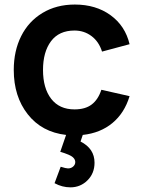

<svg xmlns="http://www.w3.org/2000/svg" viewBox="-20 -575 615 837"><path d="M287.1 241.7Q251 241.7 217.8 223.6L244.6 151.9Q267.6 159.2 276.4 159.2Q290 159.2 299.1 150.9Q308.1 142.6 308.1 131.8Q308.1 111.8 279.3 99.6Q260.3 91.8 246.6 87.9Q245.6 87.9 244.4 87.4Q243.2 86.9 242.7 86.9L268.1 13.2Q162.1 1 101.1 -76.7Q40 -154.3 40 -270Q40 -353 72.3 -417.5Q104.5 -481.9 165.3 -518.6Q226.1 -555.2 306.2 -555.2Q397.9 -555.2 461.9 -508.8Q525.9 -462.4 544.9 -382.3L424.8 -350.1Q411.1 -393.6 378.9 -417.7Q346.7 -441.9 304.7 -441.9Q237.3 -441.9 202.4 -395.3Q167.5 -348.6 167.5 -270Q167.5 -190.4 203.1 -144.3Q238.8 -98.1 304.7 -98.1Q351.6 -98.1 379.6 -119.4Q407.7 -140.6 421.9 -183.6L544.9 -155.8Q522.5 -82 470 -38.6Q417.5 4.9 340.8 13.2L331.1 42Q392.1 72.8 392.1 134.3Q392.1 180.7 361.3 211.2Q330.6 241.7 287.1 241.7Z"/></svg>

Font: Vela Sans Bd
Style: Bold
Weight: 700
Designer: Principal design: Mikhail Sharanda - project Manrope.
Design modification: Ravid Balaliev
Foundry: Mikhail Sharanda
Version: Version 1.001